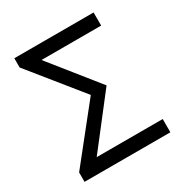

<svg xmlns="http://www.w3.org/2000/svg" viewBox="-170 -861 942 990"><g transform="rotate(-30 300.5 -366.5)"><path d="M49 0V-56L301 -372L54 -678V-733H526V-655H171L396 -374L167 -79H560V0Z"/></g></svg>

Font: Noto Sans TC
Style: Regular
Weight: 400
Designer: Ryoko NISHIZUKA  (kana, bopomofo & ideographs); Paul D. Hunt (Latin, Greek & Cyrillic); Sandoll Communications , Soo-you
Foundry: Adobe
Version: Version 2.004-H2;hotconv 1.0.118;makeotfexe 2.5.65603